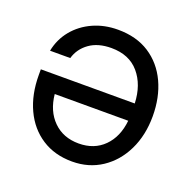

<svg xmlns="http://www.w3.org/2000/svg" viewBox="-102 -628 739 741"><g transform="rotate(20 268.0 -257.5)"><path d="M261.7 -527.3Q337.4 -527.3 390.9 -492.7Q444.3 -458 472.7 -397.2Q501 -336.4 501 -258.8Q501 -180.7 471.2 -119.4Q441.4 -58.1 388.7 -23.2Q335.9 11.7 267.6 11.7Q195.8 11.7 143.1 -22.5Q90.3 -56.6 61.8 -117.7Q33.2 -178.7 33.2 -258.8V-281.7H418.9Q416 -357.4 375.5 -404.8Q335 -452.1 261.7 -452.1Q207 -452.1 171.9 -427Q136.7 -401.9 125 -361.3H42Q51.8 -410.6 82.5 -448Q113.3 -485.4 159.4 -506.3Q205.6 -527.3 261.7 -527.3ZM418 -210.4H116.2Q123 -142.6 163.6 -102.5Q204.1 -62.5 267.6 -62.5Q331.1 -62.5 371.1 -102.5Q411.1 -142.6 418 -210.4Z"/></g></svg>

Font: Inter Display
Style: Regular
Weight: 400
Designer: Rasmus Andersson
Foundry: rsms
Version: Version 4.001;git-9221beed3